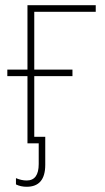

<svg xmlns="http://www.w3.org/2000/svg" viewBox="-20 -548 401 734"><path d="M82 166Q59 166 41 157V133Q62 142 82 142Q128 142 128 79V0H85V-257H8V-282H85V-528H346V-503H111V-282H257V-257H111V-25H153V82Q153 166 82 166Z"/></svg>

Font: Noto Sans SemiCondensed Thin
Style: Regular
Weight: 100
Width: 4
Designer: Monotype Design Team
Foundry: Monotype Imaging Inc.
Version: Version 2.013; ttfautohint (v1.8.4.7-5d5b)